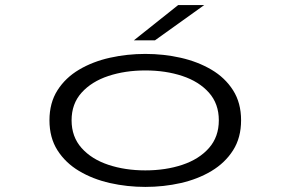

<svg xmlns="http://www.w3.org/2000/svg" viewBox="-20 -724 1140 755"><path d="M551.5 11Q480 11 412.5 -4.2Q345 -19.5 291.2 -51.5Q237.5 -83.5 206 -133Q174.5 -182.5 174.5 -251Q174.5 -319.5 206 -369Q237.5 -418.5 291.2 -450.2Q345 -482 412.5 -497Q480 -512 551.5 -512Q623.5 -512 690.8 -496.8Q758 -481.5 811.5 -450Q865 -418.5 896.5 -369Q928 -319.5 928 -251Q928 -182.5 896.5 -133Q865 -83.5 811.5 -51.5Q758 -19.5 690.8 -4.2Q623.5 11 551.5 11ZM551.5 -54Q631.5 -54 697.2 -76Q763 -98 801.8 -142Q840.5 -186 840.5 -251Q840.5 -316 801.5 -359.8Q762.5 -403.5 697 -425.2Q631.5 -447 551.5 -447Q472 -447 406.2 -425.2Q340.5 -403.5 301 -359.8Q261.5 -316 261.5 -251Q261.5 -186 300.8 -142Q340 -98 406 -76Q472 -54 551.5 -54ZM589.5 -565.5H506.5L680.5 -704H783Z"/></svg>

Font: Trispace Expanded Light
Style: Regular
Weight: 300
Width: 7
Designer: Tyler Finck
Foundry: Etcetera Type Company
Version: Version 1.210; ttfautohint (v1.8.3)